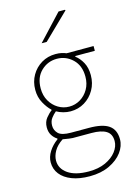

<svg xmlns="http://www.w3.org/2000/svg" viewBox="-140 -790 760 1095"><g transform="rotate(-15 240.0 -243.0)"><path d="M250 234Q189 234 145 217Q101 200 77.5 170Q54 140 54 100Q54 68 73.5 37Q93 6 126 -18V-22Q108 -33 96 -52Q84 -71 84 -98Q84 -131 102.5 -153.5Q121 -176 136 -186V-190Q114 -210 95 -244.5Q76 -279 76 -322Q76 -370 98 -408Q120 -446 157 -468Q194 -490 240 -490Q260 -490 276 -486.5Q292 -483 302 -478H462V-450H346V-446Q370 -428 387 -397Q404 -366 404 -322Q404 -274 382 -235.5Q360 -197 323 -174.5Q286 -152 240 -152Q219 -152 197 -158Q175 -164 158 -174Q142 -161 129 -143.5Q116 -126 116 -100Q116 -73 135.5 -53.5Q155 -34 210 -34H316Q396 -34 433 -8Q470 18 470 74Q470 114 443 150.5Q416 187 366.5 210.5Q317 234 250 234ZM240 -180Q275 -180 305 -198Q335 -216 353.5 -248Q372 -280 372 -322Q372 -387 333 -424.5Q294 -462 240 -462Q186 -462 147 -424.5Q108 -387 108 -322Q108 -280 126.5 -248Q145 -216 175 -198Q205 -180 240 -180ZM252 206Q309 206 350.5 187Q392 168 415 138Q438 108 438 76Q438 34 408.5 16Q379 -2 322 -2H212Q208 -2 191 -4Q174 -6 154 -10Q118 14 102 42.5Q86 71 86 98Q86 146 129.5 176Q173 206 252 206ZM180 -570 320 -720H358L360 -716L210 -570Z"/></g></svg>

Font: Source Sans 3
Style: Regular
Weight: 200
Designer: Paul D. Hunt
Foundry: Adobe
Version: Version 3.046;hotconv 1.0.118;makeotfexe 2.5.65603